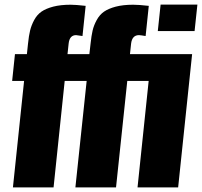

<svg xmlns="http://www.w3.org/2000/svg" viewBox="-20 -813 876 833"><path d="M36.1 0H212.4L260.7 -461.9H356L307.1 0H483.4L532.2 -461.9H625L576.7 0H752.9L813.5 -578.1H543.9L548.8 -624C551.8 -648.4 563.2 -660.6 583 -660.6C586.6 -660.6 596.2 -659.3 611.8 -656.7L625.5 -787.6C596.5 -790.9 573.9 -792.5 557.6 -792.5C528.6 -792.5 503.6 -789.7 482.4 -784.2C461.3 -778.6 444.3 -771.4 431.4 -762.5C418.5 -753.5 408 -741.5 399.7 -726.3C391.4 -711.2 385.4 -696 381.8 -680.7C378.3 -665.4 375.3 -646.5 373 -624L367.7 -578.1H272.9L277.8 -624C280.4 -648.4 291.2 -660.6 310.1 -660.6C312 -660.6 321.3 -659.3 337.9 -656.7L351.6 -787.6C322.6 -790.9 300.8 -792.5 286.1 -792.5C257.2 -792.5 232.1 -789.7 210.9 -784.2C189.8 -778.6 172.8 -771.4 159.9 -762.5C147.1 -753.5 136.6 -741.5 128.4 -726.3C120.3 -711.2 114.3 -696 110.6 -680.7C106.9 -665.4 103.8 -646.5 101.6 -624L96.7 -578.1H44.9L32.7 -461.9H84.5ZM664.6 -678.2H824.2L836.4 -793H676.8Z"/></svg>

Font: Oswald
Style: Heavy
Weight: 800
Designer: Vernon Adams
Foundry: Vernon Adams
Version: 3.0; ttfautohint (v0.95.6-bc232) -l 8 -r 50 -G 200 -x 0 -w "